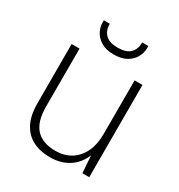

<svg xmlns="http://www.w3.org/2000/svg" viewBox="-171 -822 884 948"><g transform="rotate(30 271.0 -347.5)"><path d="M252 12Q197 12 155 -9Q113 -30 89.5 -74.5Q66 -119 66 -189V-526H111V-196Q111 -110 148.5 -69.5Q186 -29 260 -29Q308 -29 345 -51Q382 -73 403.5 -116Q425 -159 425 -222V-526H470V0H431L424 -98Q401 -43 356 -15.5Q311 12 252 12ZM271 -585Q228 -585 200 -601.5Q172 -618 158.5 -643Q145 -668 145 -696V-707H179Q179 -668 201.5 -646Q224 -624 272 -624Q319 -624 341.5 -646Q364 -668 364 -707H399V-696Q399 -669 385.5 -643.5Q372 -618 343.5 -601.5Q315 -585 271 -585Z"/></g></svg>

Font: DM Sans 9pt ExtraLight
Style: Regular
Weight: 250
Version: Version 4.004;gftools[0.9.30]